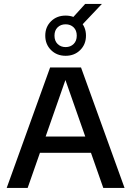

<svg xmlns="http://www.w3.org/2000/svg" viewBox="-20 -928 648 948"><path d="M13 0 227.5 -595H380L595 0H490L296.5 -551.5H309.5L116.5 0ZM143.5 -173.5 166.5 -254H440.5L463.5 -173.5ZM304 -652.5Q260.5 -652.5 232 -680.8Q203.5 -709 203.5 -752Q203.5 -795 232 -823Q260.5 -851 304 -851Q347.5 -851 376 -823Q404.5 -795 404.5 -752Q404.5 -709 376 -680.8Q347.5 -652.5 304 -652.5ZM304 -695.5Q328 -695.5 343.5 -710.8Q359 -726 359 -752Q359 -778 343.5 -793Q328 -808 304 -808Q280 -808 264.5 -793Q249 -778 249 -752Q249 -726 264.5 -710.8Q280 -695.5 304 -695.5ZM377 -796.5 327 -827.5 400.5 -908.5H483Z"/></svg>

Font: Encode Sans SC Condensed Thin Medium
Style: Regular
Weight: 500
Version: Version 3.002